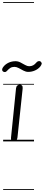

<svg xmlns="http://www.w3.org/2000/svg" viewBox="-35 -1349 418 1832"><path d="M97.5 0Q83.5 0 75.8 -8Q68 -16 70 -34.5L118 -506.5Q120 -524.5 130.5 -533Q141 -541.5 155 -541.5Q166.5 -541.5 175 -532.5Q183.5 -523.5 181 -502.5L131.5 -36Q129.5 -18 119.2 -9Q109 0 97.5 0ZM97.5 0Q83.5 0 75.8 -8Q68 -16 70 -34.5L118 -506.5Q120 -524.5 130.5 -533Q141 -541.5 155 -541.5Q166.5 -541.5 175 -532.5Q183.5 -523.5 181 -502.5L131.5 -36Q129.5 -18 119.2 -9Q109 0 97.5 0ZM-8.5 -669Q-16.5 -676.5 -14.5 -688.2Q-12.5 -700 -2.5 -712Q16.5 -736.5 47 -750.8Q77.5 -765 113.5 -765Q137.5 -765 160.5 -753Q183.5 -741 204.5 -729Q225.5 -717 243.5 -717Q265 -717 281.5 -726Q298 -735 312 -752.5Q321.5 -764 334.2 -766Q347 -768 355 -759Q365 -750 362.5 -739.2Q360 -728.5 349.5 -714.5Q330 -690.5 299.2 -676.8Q268.5 -663 234.5 -663Q212 -663 189.2 -675Q166.5 -687 144.5 -699Q122.5 -711 103 -711Q79.5 -711 63.5 -700.8Q47.5 -690.5 35 -676Q24.5 -663 12.5 -661.5Q0.5 -660 -8.5 -669ZM-5 455H289.5V463H-5ZM-5 -16H289.5V0H-5ZM-5 -549H289.5V-541H-5ZM-5 -1329H289.5V-1321H-5Z"/></svg>

Font: Edu SA Dotted Guide
Style: Regular
Weight: 400
Designer: Tina and Corey Anderson, Eben Sorkin, Mirko Velimirovic
Foundry: Google for Education
Version: Version 2.000